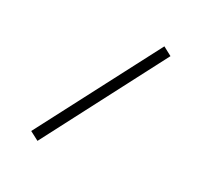

<svg xmlns="http://www.w3.org/2000/svg" viewBox="-121 -886 1176 1049"><g transform="rotate(20 467.0 -361.0)"><path d="M190.5 0 715 -683.5 665.5 -722.5 140 -39Z"/></g></svg>

Font: Eudonet
Style: Regular
Weight: 400
Designer: Mikhail Sharanda
Foundry: Mikhail Sharanda
Version: Version 4.503;Glyphs 3.1.2 (3151)